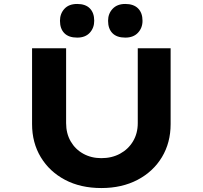

<svg xmlns="http://www.w3.org/2000/svg" viewBox="-20 -944 1024 970"><path d="M492 6Q387 6 308.5 -35.5Q230 -77 186 -150Q142 -223 142 -317V-700H314V-322Q314 -270 337 -230Q360 -190 400.5 -167.5Q441 -145 492 -145Q545 -145 586.5 -167.5Q628 -190 652 -230Q676 -270 676 -322V-700H842V-317Q842 -223 798 -150Q754 -77 675 -35.5Q596 6 492 6ZM613 -754Q570 -754 548 -776.5Q526 -799 526 -839Q526 -875 549 -899.5Q572 -924 613 -924Q655 -924 677.5 -901.5Q700 -879 700 -839Q700 -803 677 -778.5Q654 -754 613 -754ZM370 -754Q327 -754 305 -776.5Q283 -799 283 -839Q283 -875 305.5 -899.5Q328 -924 370 -924Q412 -924 434 -901.5Q456 -879 456 -839Q456 -803 433.5 -778.5Q411 -754 370 -754Z"/></svg>

Font: Lexend Peta
Style: Bold
Weight: 700
Designer: Bonnie Shaver-Troup, Thomas Jockin
Foundry: Lexend
Version: Version 1.007